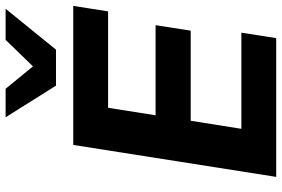

<svg xmlns="http://www.w3.org/2000/svg" viewBox="-176 -804 980 667"><g transform="rotate(-90 313.5 -470.0)"><path d="M33 0 144 -705H627L608 -584H273L247 -419H560L541 -297H228L200 -121H534L515 0ZM350 -765 240 -940H339L417 -845L509 -940H617L475 -765Z"/></g></svg>

Font: Nunito Sans 12pt ExtraBold
Style: Italic
Weight: 800
Italic angle: -9°
Designer: Vernon Adams
Foundry: Vernon Adams
Version: Version 3.101;gftools[0.9.27]